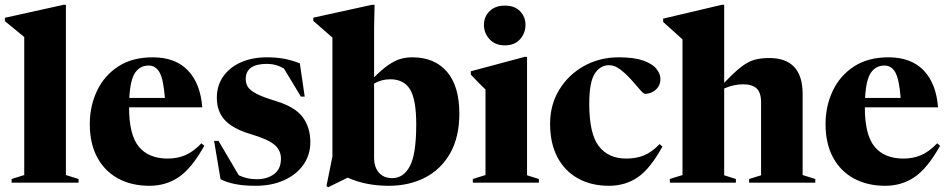

<svg xmlns="http://www.w3.org/2000/svg" viewBox="-30 -765 3974 804"><path d="M246 -32 299 -15.5V0H18.5V-15.5L71.5 -32V-610Q62 -618 40.8 -635.2Q19.5 -652.5 -9.5 -676.5V-690.5L236.5 -745H246Z M609.5 -525Q704.5 -525 757 -470Q809.5 -415 817 -315.5H510.5Q510.5 -200 551.5 -150.5Q592.5 -101 672 -101Q712.5 -101 746 -115.2Q779.5 -129.5 813.5 -165L825.5 -154.5Q773 -60.5 719.2 -23.8Q665.5 13 595.5 13Q521 13 464.8 -17.5Q408.5 -48 377.2 -106Q346 -164 346 -245.5Q346 -320.5 376 -384.2Q406 -448 464.8 -486.5Q523.5 -525 609.5 -525ZM592.5 -490.5Q557 -490.5 536.2 -461Q515.5 -431.5 511.5 -355H660.5Q654.5 -432 638.5 -461.2Q622.5 -490.5 592.5 -490.5Z M1087 -525Q1129 -525 1160.8 -518.8Q1192.5 -512.5 1225.5 -500L1246 -360.5H1230L1159 -478Q1126.5 -497.5 1087.5 -497.5Q999 -497.5 999 -434Q999 -416 1007.8 -401.5Q1016.5 -387 1043.2 -372.8Q1070 -358.5 1125 -342Q1206.5 -317 1238 -274Q1269.5 -231 1269.5 -169.5Q1269.5 -116 1240.2 -74.8Q1211 -33.5 1159.2 -10.2Q1107.5 13 1040.5 13Q990.5 13 954.8 5.8Q919 -1.5 893.5 -14.5L866.5 -175H885L970 -31Q1004 -14.5 1045 -14.5Q1088.5 -14.5 1117.5 -35.8Q1146.5 -57 1146.5 -101Q1146.5 -135 1120 -158.2Q1093.5 -181.5 1019.5 -203.5Q945.5 -225.5 911.8 -261.8Q878 -298 878 -355.5Q878 -407 905 -445.2Q932 -483.5 979.2 -504.2Q1026.5 -525 1087 -525Z M1597.5 13Q1552 13 1509.5 5Q1467 -3 1425.5 -21L1344.5 19L1337 14.5L1362 -110V-607.5Q1352 -616 1331.8 -634Q1311.5 -652 1282 -677.5V-691L1528 -745H1538.5L1536.5 -645.5V-441.5Q1571.5 -476 1598 -494Q1624.5 -512 1647.8 -518.5Q1671 -525 1696.5 -525Q1789.5 -525 1841.5 -464.8Q1893.5 -404.5 1893.5 -289Q1893.5 -191 1855.2 -123.5Q1817 -56 1750.2 -21.5Q1683.5 13 1597.5 13ZM1536.5 -105Q1536.5 -65 1556.8 -42Q1577 -19 1612.5 -19Q1659.5 -19 1686.2 -69Q1713 -119 1713 -244Q1713 -348.5 1687 -390.8Q1661 -433 1604.5 -433Q1586.5 -433 1569.8 -428.8Q1553 -424.5 1536.5 -415Z M2084 -575Q2043.5 -575 2020 -600.8Q1996.5 -626.5 1996.5 -661Q1996.5 -694.5 2020 -718Q2043.5 -741.5 2084 -741.5Q2125 -741.5 2147.8 -718Q2170.5 -694.5 2170.5 -661Q2170.5 -626.5 2147.8 -600.8Q2125 -575 2084 -575ZM2177 -527V-31L2226.5 -15.5V0H1950V-15.5L2003 -32V-390Q1994.5 -398.5 1979.2 -413.5Q1964 -428.5 1941.5 -452.5V-466.5L2167.5 -527Z M2561 -525Q2625 -525 2663.2 -511.5Q2701.5 -498 2718.5 -477Q2735.5 -456 2735.5 -434.5Q2735.5 -406.5 2715.8 -389.2Q2696 -372 2671.5 -372Q2664.5 -372 2649.2 -390.2Q2634 -408.5 2612.8 -432Q2591.5 -455.5 2567.8 -473.8Q2544 -492 2520.5 -492Q2483.5 -492 2460.5 -456.5Q2437.5 -421 2437.5 -330Q2437.5 -205 2477.5 -153Q2517.5 -101 2592.5 -101Q2634 -101 2666.5 -114.2Q2699 -127.5 2732 -161.5L2744 -151.5Q2693 -58.5 2640.8 -22.8Q2588.5 13 2520 13Q2446.5 13 2391 -17.5Q2335.5 -48 2304.5 -106.2Q2273.5 -164.5 2273.5 -246.5Q2273.5 -326.5 2312 -389.5Q2350.5 -452.5 2415.8 -488.8Q2481 -525 2561 -525Z M3051.5 0H2775V-15.5L2828 -32V-600Q2818 -609 2797 -628Q2776 -647 2747 -673V-687L2993 -745H3002.5V-418Q3046 -464 3075.2 -486Q3104.5 -508 3130.8 -515Q3157 -522 3191 -522Q3331 -522 3331 -371.5V-32L3384 -15.5V0H3107V-15.5L3157 -31V-336.5Q3157 -377 3138.5 -394.5Q3120 -412 3081.5 -412Q3061.5 -412 3041.8 -407.5Q3022 -403 3002.5 -394.5V-31L3051.5 -15.5Z M3690.5 -525Q3785.5 -525 3838 -470Q3890.5 -415 3898 -315.5H3591.5Q3591.5 -200 3632.5 -150.5Q3673.5 -101 3753 -101Q3793.5 -101 3827 -115.2Q3860.5 -129.5 3894.5 -165L3906.5 -154.5Q3854 -60.5 3800.2 -23.8Q3746.5 13 3676.5 13Q3602 13 3545.8 -17.5Q3489.5 -48 3458.2 -106Q3427 -164 3427 -245.5Q3427 -320.5 3457 -384.2Q3487 -448 3545.8 -486.5Q3604.5 -525 3690.5 -525ZM3673.5 -490.5Q3638 -490.5 3617.2 -461Q3596.5 -431.5 3592.5 -355H3741.5Q3735.5 -432 3719.5 -461.2Q3703.5 -490.5 3673.5 -490.5Z"/></svg>

Font: Newsreader 72pt
Style: Bold
Weight: 700
Designer: Hugues Gentile
Foundry: Production Type
Version: Version 1.003; ttfautohint (v1.8.3)